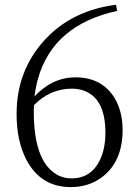

<svg xmlns="http://www.w3.org/2000/svg" viewBox="-20 -762 575 796"><path d="M276.4 -22.5Q360.4 -22.5 396.5 -103.5Q417 -149.4 417 -211.9Q417 -357.4 323.2 -387.7Q301.8 -394.5 277.3 -394.5Q186.5 -393.6 121.1 -326.2Q120.1 -316.4 120.1 -298.8Q120.1 -101.6 208 -43Q238.3 -22.5 276.4 -22.5ZM460.9 -742.2 465.8 -716.8Q201.2 -659.2 137.7 -436.5Q127.9 -400.4 123 -362.3Q197.3 -441.4 293 -441.4Q402.3 -441.4 455.1 -355.5Q488.3 -299.8 488.3 -223.6Q488.3 -90.8 401.4 -26.4Q346.7 13.7 273.4 13.7Q148.4 13.7 88.9 -100.6Q48.8 -177.7 48.8 -290Q48.8 -466.8 162.1 -592.8Q275.4 -718.8 460.9 -742.2Z"/></svg>

Font: GenYoMin JP Light
Style: Regular
Weight: 300
Version: Version 1.001;PS 1;hotconv 16.6.51;makeotf.lib2.5.65220 DEVE